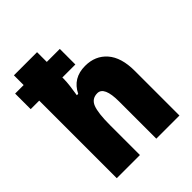

<svg xmlns="http://www.w3.org/2000/svg" viewBox="-217 -882 1003 1003"><g transform="rotate(-45 284.5 -380.0)"><path d="M229 -760V-688H325V-573H229V-562Q229 -542 225.5 -513Q222 -484 217 -454H227Q265 -532 356 -532Q431 -532 476 -480.5Q521 -429 521 -330V0H350V-275Q350 -386 300 -386Q259 -386 244 -348Q229 -310 229 -219V0H58V-573H-5V-688H58V-760Z"/></g></svg>

Font: Noto Sans Gujarati Condensed Black
Style: Regular
Weight: 900
Width: 3
Designer: Jelle Bosma - Monotype Design Team, Universal Thirst
Foundry: Monotype Imaging Inc.
Version: Version 2.106; ttfautohint (v1.8.4.7-5d5b)